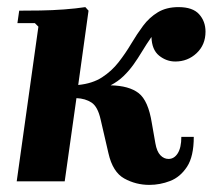

<svg xmlns="http://www.w3.org/2000/svg" viewBox="-20 -510 598 540"><path d="M400 10Q362 10 329.5 -8Q297 -26 285 -79L263 -174Q255 -210 237.5 -221.5Q220 -233 195 -234L162 0H27L88 -435L78 -445H29L34 -480Q60 -480 93.5 -480.5Q127 -481 160.5 -483.5Q194 -486 220 -490L229 -480L200 -271Q240 -275 267 -292.5Q294 -310 313.5 -335Q333 -360 349 -387Q365 -414 382.5 -437.5Q400 -461 424 -475.5Q448 -490 482 -490Q522 -490 540 -470Q558 -450 558 -421Q558 -384 533 -360.5Q508 -337 473 -337Q448 -337 427.5 -353.5Q407 -370 406 -406Q392 -386 380 -366Q368 -346 355.5 -328.5Q343 -311 327.5 -296Q312 -281 291 -270Q343 -269 370 -248Q397 -227 407 -164L417 -107Q421 -84 431 -73.5Q441 -63 454 -63Q470 -63 480 -79Q490 -95 490 -125H525Q525 -70 506 -41Q487 -12 458.5 -1Q430 10 400 10Z"/></svg>

Font: Brygada 1918
Style: Italic
Weight: 400
Italic angle: -8°
Designer: Mateusz Machalski | Borys Kosmynka | Przemek Hoffer
Foundry: NIEPODLEGLA 2018
Version: Version 3.006